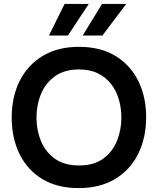

<svg xmlns="http://www.w3.org/2000/svg" viewBox="-20 -956 809 984"><path d="M383 8Q274 8 197.5 -38Q121 -84 80.5 -166Q40 -248 40 -353Q40 -460 81 -541.5Q122 -623 199 -669.5Q276 -716 385 -716Q494 -716 570.5 -670Q647 -624 688 -542.5Q729 -461 729 -355Q729 -250 688.5 -168Q648 -86 570.5 -39Q493 8 383 8ZM385 -108Q461 -108 509 -143Q557 -178 579.5 -234Q602 -290 602 -353Q602 -401 589.5 -445Q577 -489 550.5 -524Q524 -559 483 -579.5Q442 -600 385 -600Q310 -600 261.5 -565Q213 -530 190 -474Q167 -418 167 -353Q167 -289 190 -233Q213 -177 261.5 -142.5Q310 -108 385 -108ZM404 -774 503 -936H627L505 -774ZM231 -774 311 -936H435L328 -774Z"/></svg>

Font: Onest SemiBold
Style: Regular
Weight: 600
Designer: Dmitri Voloshin, Andrey Kudryavtsev
Foundry: Dmitri Voloshin, Andrey Kudryavtsev
Version: Version 1.000;gftools[0.9.33]